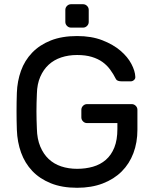

<svg xmlns="http://www.w3.org/2000/svg" viewBox="-20 -881 724 911"><path d="M57 0ZM60 -441Q62 -496 79.5 -545Q97 -594 132.5 -631Q168 -668 221 -689Q274 -710 346 -710Q414 -710 465.5 -690Q517 -670 551.5 -640.5Q586 -611 603.5 -577.5Q621 -544 622 -517Q623 -508 616 -501.5Q609 -495 600 -495H559Q535 -495 530 -506Q518 -530 502.5 -551Q487 -572 466 -587Q445 -602 415.5 -611Q386 -620 346 -620Q305 -620 270.5 -608.5Q236 -597 211 -574Q186 -551 171 -516.5Q156 -482 155 -436Q153 -391 153 -353Q153 -315 155 -270Q156 -222 171 -186Q186 -150 211 -126.5Q236 -103 270.5 -91.5Q305 -80 346 -80Q386 -80 421 -90Q456 -100 482 -122.5Q508 -145 522.5 -181Q537 -217 537 -269V-297H393Q382 -297 374 -305Q366 -313 366 -324V-360Q366 -371 374 -379Q382 -387 393 -387H605Q616 -387 624 -379Q632 -371 632 -360V-265Q632 -205 613 -154.5Q594 -104 557.5 -67.5Q521 -31 467.5 -10.5Q414 10 346 10Q274 10 221 -11.5Q168 -33 133 -70Q98 -107 80 -157Q62 -207 60 -265Q57 -353 60 -441ZM401 -777Q401 -766 393 -758Q385 -750 374 -750H317Q306 -750 298 -758Q290 -766 290 -777V-834Q290 -845 298 -853Q306 -861 317 -861H374Q385 -861 393 -853Q401 -845 401 -834Z"/></svg>

Font: Rubik
Style: Regular
Weight: 400
Designer: Hubert & Fischer
Foundry: Hubert & Fischer
Version: Version 1.002; ttfautohint (v1.6)